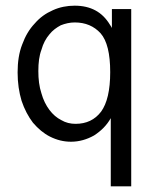

<svg xmlns="http://www.w3.org/2000/svg" viewBox="-20 -489 540 676"><path d="M374 -390C374 -391 372 -395 367 -402C340 -447 299 -469 243 -469C216 -469 190 -464 166 -453C141 -442 120 -427 102 -406C83 -386 69 -362 58 -332C47 -304 42 -271 42 -234C42 -197 47 -164 56 -134C66 -104 80 -78 96 -57C114 -36 134 -19 156 -8C180 4 204 10 230 10C259 10 286 2 311 -12C336 -28 356 -48 370 -73V167H442V-457H374ZM243 -410C281 -410 311 -397 334 -372C357 -346 368 -300 368 -235C368 -171 357 -125 336 -96C314 -67 284 -53 246 -53C228 -53 211 -57 196 -66C180 -74 166 -86 154 -102C142 -118 132 -138 126 -160C118 -184 115 -210 115 -239C115 -268 118 -293 126 -314C132 -336 142 -354 154 -368C165 -382 179 -392 194 -400C209 -406 226 -410 243 -410Z"/></svg>

Font: Inconsolatazi4
Style: Regular
Weight: 400
Designer: Raph Levien, Kirill Tkachev
Foundry: Cyreal
Version: Version 1.013